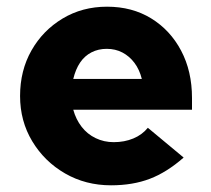

<svg xmlns="http://www.w3.org/2000/svg" viewBox="-20 -544 632 574"><path d="M312 10Q236 10 174.5 -25.5Q113 -61 76.5 -121.5Q40 -182 40 -257Q40 -333 74 -393Q108 -453 167 -488.5Q226 -524 300 -524Q375 -524 432 -489Q489 -454 521.5 -392.5Q554 -331 554 -251V-216H199Q207 -187 224 -165Q241 -143 266 -131Q291 -119 320 -119Q352 -119 378.5 -130Q405 -141 422 -162L529 -73Q479 -29 428 -9.5Q377 10 312 10ZM199 -308H404Q397 -336 382 -356Q367 -376 346 -387Q325 -398 299 -398Q274 -398 253.5 -387.5Q233 -377 219.5 -357Q206 -337 199 -308Z"/></svg>

Font: Red Hat Text VF
Style: Regular
Weight: 300
Designer: Pentagram, MCKL
Foundry: Pentagram, MCKL
Version: Version 1.023